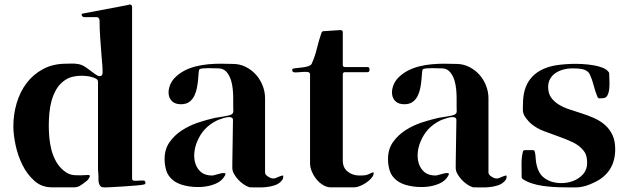

<svg xmlns="http://www.w3.org/2000/svg" viewBox="-20 -834 2826 862"><path d="M557 -812Q562 -816 567.5 -812.5Q573 -809 573 -803V-33Q573 -23 582.5 -22.5Q592 -22 603 -23Q614 -24 623.5 -23.5Q633 -23 633 -13Q633 -7 627 -6Q623 -4 595.5 -1.5Q568 1 535.5 3Q503 5 475.5 6.5Q448 8 443 7Q434 6 429.5 0Q425 -6 423.5 -14Q422 -22 422 -30.5Q422 -39 422 -46Q422 -53 421 -59.5Q420 -66 420 -73V-467Q420 -476 410.5 -481Q401 -486 389 -489Q377 -492 364.5 -493Q352 -494 346 -494Q326 -494 306.5 -489.5Q287 -485 270 -473Q247 -457 233 -433Q219 -409 211.5 -381.5Q204 -354 201.5 -325Q199 -296 199 -270Q199 -244 201.5 -216Q204 -188 211 -161Q218 -134 231.5 -109.5Q245 -85 266 -68Q289 -49 314.5 -47.5Q340 -46 368 -48Q385 -50 383.5 -43Q382 -36 373 -25Q369 -21 363 -17Q352 -8 340 -0.5Q328 7 313 7H213Q167 7 134.5 -22Q102 -51 81 -93Q60 -135 50 -182.5Q40 -230 40 -267Q40 -321 55 -371.5Q70 -422 99.5 -461Q129 -500 173.5 -524Q218 -548 277 -548Q290 -548 302 -548.5Q314 -549 327 -547Q347 -545 366.5 -531Q386 -517 402 -505Q405 -503 409 -500Q413 -497 417 -495Q425 -491 431.5 -492.5Q438 -494 440 -503Q441 -508 440.5 -518.5Q440 -529 439.5 -540.5Q439 -552 437.5 -563.5Q436 -575 436 -581Q433 -622 430 -662.5Q427 -703 427 -744Q427 -746 425 -750Q421 -757 415 -757H358Q355 -757 352 -759Q349 -761 347.5 -764Q346 -767 346.5 -769.5Q347 -772 351 -773L557 -812Z M1098 6Q1086 2 1073 -7Q1060 -16 1049 -28Q1038 -40 1030.5 -53.5Q1023 -67 1023 -80V-100L1026 -296Q1026 -304 1018 -307Q1012 -309 1003 -308Q994 -307 984.5 -304Q975 -301 966 -298Q957 -295 952 -292Q891 -262 865 -198Q855 -175 852.5 -148.5Q850 -122 857.5 -99Q865 -76 883 -61Q901 -46 933 -46Q937 -46 948.5 -49.5Q960 -53 971 -55.5Q982 -58 988.5 -57Q995 -56 990 -46Q977 -21 946.5 -8.5Q916 4 880.5 5.5Q845 7 811.5 -0.5Q778 -8 758 -24Q735 -42 727 -67Q719 -92 719 -120Q719 -164 741 -195.5Q763 -227 797 -249Q831 -271 870.5 -284Q910 -297 946 -305Q952 -306 962 -307.5Q972 -309 983 -311Q994 -313 1003.5 -315Q1013 -317 1017 -319Q1028 -324 1027.5 -335.5Q1027 -347 1027 -356Q1027 -373 1027 -393Q1027 -413 1025 -433.5Q1023 -454 1017.5 -472.5Q1012 -491 1001 -506Q986 -527 960 -527Q954 -527 941.5 -527.5Q929 -528 916 -528Q903 -528 892 -527Q881 -526 877 -524Q873 -522 872 -509.5Q871 -497 869.5 -479Q868 -461 864.5 -441.5Q861 -422 853 -405Q845 -388 830.5 -377Q816 -366 793 -366Q767 -366 753.5 -378.5Q740 -391 737.5 -409.5Q735 -428 742 -448Q749 -468 763 -483Q782 -503 806.5 -516Q831 -529 859 -536Q887 -543 915.5 -545.5Q944 -548 970 -548Q984 -548 998 -547.5Q1012 -547 1026 -547Q1056 -547 1082.5 -534Q1109 -521 1128.5 -499.5Q1148 -478 1159 -450Q1170 -422 1170 -393V-60Q1170 -53 1174.5 -48.5Q1179 -44 1184 -41Q1193 -35 1199.5 -33.5Q1206 -32 1211.5 -33Q1217 -34 1223 -37Q1229 -40 1238 -43Q1246 -46 1249.5 -46Q1253 -46 1251 -35Q1250 -30 1247 -26Q1244 -22 1241 -19Q1229 -7 1211.5 -1.5Q1194 4 1175 6Q1156 8 1137 7.5Q1118 7 1102 7Q1099 7 1098 6Z M1372 -500Q1372 -510 1359.5 -511Q1347 -512 1332 -510.5Q1317 -509 1304.5 -509Q1292 -509 1292 -519Q1292 -524 1294 -525Q1296 -526 1300 -527Q1306 -528 1318 -529Q1330 -530 1343 -532Q1356 -534 1366 -537.5Q1376 -541 1379 -547Q1394 -580 1402.5 -615.5Q1411 -651 1423 -686Q1426 -694 1432 -694L1508 -699Q1519 -699 1519 -689V-543Q1519 -533 1529 -533H1629Q1636 -533 1637.5 -529.5Q1639 -526 1639 -520Q1639 -510 1629 -510H1529Q1519 -510 1519 -500V-113Q1519 -81 1541 -63.5Q1563 -46 1594 -46Q1611 -46 1621 -47.5Q1631 -49 1646 -57Q1652 -60 1655.5 -60Q1659 -60 1657 -51Q1655 -42 1645 -31.5Q1635 -21 1622 -12.5Q1609 -4 1595 1.5Q1581 7 1572 7H1465Q1447 7 1430 -3.5Q1413 -14 1400.5 -29.5Q1388 -45 1380 -64Q1372 -83 1372 -100Z M2101 6Q2089 2 2076 -7Q2063 -16 2052 -28Q2041 -40 2033.5 -53.5Q2026 -67 2026 -80V-100L2029 -296Q2029 -304 2021 -307Q2015 -309 2006 -308Q1997 -307 1987.5 -304Q1978 -301 1969 -298Q1960 -295 1955 -292Q1894 -262 1868 -198Q1858 -175 1855.5 -148.5Q1853 -122 1860.5 -99Q1868 -76 1886 -61Q1904 -46 1936 -46Q1940 -46 1951.5 -49.5Q1963 -53 1974 -55.5Q1985 -58 1991.5 -57Q1998 -56 1993 -46Q1980 -21 1949.5 -8.5Q1919 4 1883.5 5.5Q1848 7 1814.5 -0.5Q1781 -8 1761 -24Q1738 -42 1730 -67Q1722 -92 1722 -120Q1722 -164 1744 -195.5Q1766 -227 1800 -249Q1834 -271 1873.5 -284Q1913 -297 1949 -305Q1955 -306 1965 -307.5Q1975 -309 1986 -311Q1997 -313 2006.5 -315Q2016 -317 2020 -319Q2031 -324 2030.5 -335.5Q2030 -347 2030 -356Q2030 -373 2030 -393Q2030 -413 2028 -433.5Q2026 -454 2020.5 -472.5Q2015 -491 2004 -506Q1989 -527 1963 -527Q1957 -527 1944.5 -527.5Q1932 -528 1919 -528Q1906 -528 1895 -527Q1884 -526 1880 -524Q1876 -522 1875 -509.5Q1874 -497 1872.5 -479Q1871 -461 1867.5 -441.5Q1864 -422 1856 -405Q1848 -388 1833.5 -377Q1819 -366 1796 -366Q1770 -366 1756.5 -378.5Q1743 -391 1740.5 -409.5Q1738 -428 1745 -448Q1752 -468 1766 -483Q1785 -503 1809.5 -516Q1834 -529 1862 -536Q1890 -543 1918.5 -545.5Q1947 -548 1973 -548Q1987 -548 2001 -547.5Q2015 -547 2029 -547Q2059 -547 2085.5 -534Q2112 -521 2131.5 -499.5Q2151 -478 2162 -450Q2173 -422 2173 -393V-60Q2173 -53 2177.5 -48.5Q2182 -44 2187 -41Q2196 -35 2202.5 -33.5Q2209 -32 2214.5 -33Q2220 -34 2226 -37Q2232 -40 2241 -43Q2249 -46 2252.5 -46Q2256 -46 2254 -35Q2253 -30 2250 -26Q2247 -22 2244 -19Q2232 -7 2214.5 -1.5Q2197 4 2178 6Q2159 8 2140 7.5Q2121 7 2105 7Q2102 7 2101 6Z M2685 -393Q2678 -393 2671.5 -392.5Q2665 -392 2662 -400Q2652 -424 2645.5 -450Q2639 -476 2628 -500Q2623 -510 2613.5 -516Q2604 -522 2592.5 -524Q2581 -526 2569 -526.5Q2557 -527 2548 -527Q2529 -527 2510 -522Q2491 -517 2475.5 -507Q2460 -497 2450.5 -481Q2441 -465 2441 -444Q2441 -415 2454 -396.5Q2467 -378 2488 -365Q2509 -352 2536 -343Q2563 -334 2591.5 -325Q2620 -316 2647 -304Q2674 -292 2695 -274Q2716 -256 2729 -229.5Q2742 -203 2742 -164Q2742 -58 2646 -14Q2625 -4 2609.5 0.5Q2594 5 2580 6.5Q2566 8 2550 7.5Q2534 7 2512 7Q2491 7 2466 5.5Q2441 4 2416.5 0.5Q2392 -3 2368.5 -10.5Q2345 -18 2327 -30Q2322 -33 2322 -39Q2322 -66 2321.5 -95Q2321 -124 2327 -151Q2328 -160 2337 -160H2375Q2378 -160 2380 -155Q2382 -150 2383 -143.5Q2384 -137 2384.5 -130.5Q2385 -124 2385 -122Q2387 -90 2399.5 -64Q2412 -38 2442 -24Q2465 -13 2495 -12Q2525 -11 2552 -21Q2579 -31 2597.5 -51.5Q2616 -72 2616 -103Q2616 -119 2612.5 -133Q2609 -147 2598 -160Q2580 -182 2550 -196Q2520 -210 2487 -221.5Q2454 -233 2421.5 -245.5Q2389 -258 2365 -278Q2354 -287 2342 -303Q2330 -319 2328 -333Q2327 -341 2327.5 -350.5Q2328 -360 2328 -368Q2328 -507 2461 -538Q2474 -541 2495.5 -543.5Q2517 -546 2542 -547Q2567 -548 2594 -546.5Q2621 -545 2644.5 -541Q2668 -537 2686.5 -529.5Q2705 -522 2713 -510Q2715 -508 2715 -504Q2715 -494 2716 -475.5Q2717 -457 2715.5 -438.5Q2714 -420 2707.5 -406.5Q2701 -393 2685 -393Z"/></svg>

Font: SoukouMincho
Style: Regular
Weight: 400
Designer: Dr. Ken Lunde (project architect, glyph set definition & overall production); Masataka HATTORI  (production & ideograph 
Foundry: Adobe Systems Incorporated
Version: Version 1.00